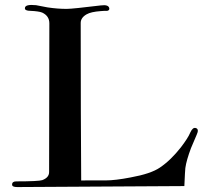

<svg xmlns="http://www.w3.org/2000/svg" viewBox="-20 -757 836 778"><path d="M777 -211C784 -226 783 -235 774 -238C765 -241 758 -235 751 -220C745 -205 732 -185 713 -160C687 -127 659 -99 628 -78C603 -61 564 -48 509 -38C468 -30 434 -26 409 -26C332 -26 298 -26 309 -25C308 -184 307 -397 307 -664C307 -678 315 -690 331 -699C343 -706 362 -710 388 -712C397 -713 405 -713 414 -713C420 -714 423 -717 423 -722C422 -734 410 -738 388 -735C313 -726 267 -721 250 -721C225 -721 200 -723 173 -727L126 -736C96 -739 81 -735 81 -724C80 -717 88 -713 104 -713C125 -712 141 -710 151 -706C170 -697 180 -683 180 -662L179 -60C179 -45 170 -34 151 -27C142 -24 107 -22 46 -22C35 -22 29 -18 29 -9C29 -2 36 1 50 1L727 -3C729 -45 730 -69 731 -76C734 -98 742 -125 754 -157L777 -211Z"/></svg>

Font: GFS Fleischman
Style: Regular
Weight: 400
Designer: George Matthiopoulos
Foundry: George Matthiopoulos
Version: Version 1.0